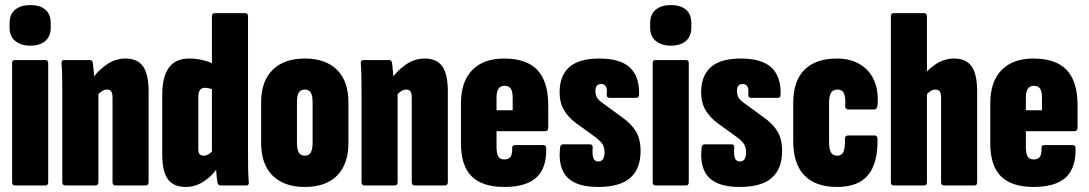

<svg xmlns="http://www.w3.org/2000/svg" viewBox="-20 -735 4315 761"><path d="M39 0Q28 0 28 -13V-485Q28 -497 39 -497H160Q171 -497 171 -485V-13Q171 0 160 0ZM100 -554Q63 -554 40.5 -572.5Q18 -591 18 -625V-644Q18 -679 40.5 -697Q63 -715 100 -715Q138 -715 159.5 -697Q181 -679 181 -644V-625Q181 -591 159.5 -572.5Q138 -554 100 -554Z M438 0Q426 0 426 -13V-348Q426 -365 421 -372.5Q416 -380 404 -380Q394 -380 384.5 -374Q375 -368 366 -358L343 -419Q366 -453 401 -478Q436 -503 478 -503Q525 -503 547 -472Q569 -441 569 -372V-13Q569 0 557 0ZM239 0Q227 0 227 -13V-368Q227 -401 226.5 -430.5Q226 -460 224 -483Q223 -497 234 -497H336Q346 -497 348 -486Q350 -471 352 -446.5Q354 -422 354 -403L370 -370V-13Q370 0 358 0Z M717 6Q668 6 645.5 -24.5Q623 -55 623 -124V-358Q623 -431 649.5 -467Q676 -503 730 -503Q758 -503 784.5 -496.5Q811 -490 833 -478V-377Q808 -387 792 -387Q779 -387 772.5 -378Q766 -369 766 -350V-146Q766 -130 771 -124Q776 -118 787 -118Q798 -118 807.5 -124Q817 -130 827 -142L849 -81Q828 -44 792.5 -19Q757 6 717 6ZM855 0Q844 0 842 -11Q839 -27 837.5 -51.5Q836 -76 836 -94L820 -119V-670Q820 -683 832 -683H952Q963 -683 963 -670V-130Q963 -97 963.5 -67Q964 -37 966 -14Q968 0 956 0Z M1188 6Q1106 6 1060.5 -39Q1015 -84 1015 -169V-330Q1015 -413 1060.5 -458Q1106 -503 1188 -503Q1271 -503 1316 -458Q1361 -413 1361 -330V-169Q1361 -84 1316 -39Q1271 6 1188 6ZM1188 -118Q1204 -118 1211.5 -130Q1219 -142 1219 -170V-328Q1219 -357 1211.5 -368.5Q1204 -380 1188 -380Q1172 -380 1164.5 -368.5Q1157 -357 1157 -328V-170Q1157 -142 1164.5 -130Q1172 -118 1188 -118Z M1624 0Q1612 0 1612 -13V-348Q1612 -365 1607 -372.5Q1602 -380 1590 -380Q1580 -380 1570.5 -374Q1561 -368 1552 -358L1529 -419Q1552 -453 1587 -478Q1622 -503 1664 -503Q1711 -503 1733 -472Q1755 -441 1755 -372V-13Q1755 0 1743 0ZM1425 0Q1413 0 1413 -13V-368Q1413 -401 1412.5 -430.5Q1412 -460 1410 -483Q1409 -497 1420 -497H1522Q1532 -497 1534 -486Q1536 -471 1538 -446.5Q1540 -422 1540 -403L1556 -370V-13Q1556 0 1544 0Z M1979 6Q1892 6 1849.5 -36Q1807 -78 1807 -167V-325Q1807 -411 1851.5 -457Q1896 -503 1978 -503Q2067 -503 2110 -457.5Q2153 -412 2153 -317V-229Q2153 -215 2140 -215H1948V-155Q1948 -126 1955 -114.5Q1962 -103 1979 -103Q1996 -103 2003.5 -113.5Q2011 -124 2010 -148Q2010 -160 2021 -160H2133Q2145 -160 2145 -148Q2147 -69 2106 -31.5Q2065 6 1979 6ZM1948 -298H2012V-348Q2012 -372 2004.5 -383.5Q1997 -395 1980 -395Q1964 -395 1956 -383.5Q1948 -372 1948 -348Z M2351 6Q2264 6 2227.5 -33Q2191 -72 2200 -150Q2201 -163 2212 -163H2318Q2330 -163 2329 -150Q2327 -121 2332 -108Q2337 -95 2351 -95Q2376 -95 2376 -131Q2376 -152 2367.5 -164.5Q2359 -177 2339 -192L2263 -247Q2233 -269 2215.5 -298.5Q2198 -328 2198 -369Q2198 -435 2236.5 -469Q2275 -503 2355 -503Q2439 -503 2477 -467Q2515 -431 2513 -360Q2513 -347 2501 -347H2397Q2390 -347 2387 -351Q2384 -355 2385 -362Q2387 -382 2381.5 -392Q2376 -402 2363 -402Q2340 -402 2340 -375Q2340 -358 2347 -347Q2354 -336 2372 -324L2443 -272Q2481 -246 2500 -215Q2519 -184 2519 -137Q2519 -66 2478 -30Q2437 6 2351 6Z M2578 0Q2567 0 2567 -13V-485Q2567 -497 2578 -497H2699Q2710 -497 2710 -485V-13Q2710 0 2699 0ZM2639 -554Q2602 -554 2579.5 -572.5Q2557 -591 2557 -625V-644Q2557 -679 2579.5 -697Q2602 -715 2639 -715Q2677 -715 2698.5 -697Q2720 -679 2720 -644V-625Q2720 -591 2698.5 -572.5Q2677 -554 2639 -554Z M2912 6Q2825 6 2788.5 -33Q2752 -72 2761 -150Q2762 -163 2773 -163H2879Q2891 -163 2890 -150Q2888 -121 2893 -108Q2898 -95 2912 -95Q2937 -95 2937 -131Q2937 -152 2928.5 -164.5Q2920 -177 2900 -192L2824 -247Q2794 -269 2776.5 -298.5Q2759 -328 2759 -369Q2759 -435 2797.5 -469Q2836 -503 2916 -503Q3000 -503 3038 -467Q3076 -431 3074 -360Q3074 -347 3062 -347H2958Q2951 -347 2948 -351Q2945 -355 2946 -362Q2948 -382 2942.5 -392Q2937 -402 2924 -402Q2901 -402 2901 -375Q2901 -358 2908 -347Q2915 -336 2933 -324L3004 -272Q3042 -246 3061 -215Q3080 -184 3080 -137Q3080 -66 3039 -30Q2998 6 2912 6Z M3298 6Q3212 6 3168 -40Q3124 -86 3124 -176V-328Q3124 -414 3168.5 -458.5Q3213 -503 3297 -503Q3351 -503 3389.5 -479.5Q3428 -456 3445.5 -414Q3463 -372 3458 -317Q3456 -301 3445 -301H3341Q3337 -301 3333 -305Q3329 -309 3330 -314Q3332 -351 3325 -365.5Q3318 -380 3299 -380Q3282 -380 3274 -367.5Q3266 -355 3266 -326V-176Q3266 -144 3273.5 -131Q3281 -118 3299 -118Q3316 -118 3323 -133Q3330 -148 3329 -184Q3329 -198 3341 -198H3446Q3458 -198 3458 -185Q3460 -89 3421 -41.5Q3382 6 3298 6Z M3721 0Q3710 0 3710 -13V-348Q3710 -365 3705 -372.5Q3700 -380 3688 -380Q3678 -380 3668.5 -374Q3659 -368 3650 -358L3627 -419Q3650 -453 3685 -478Q3720 -503 3762 -503Q3809 -503 3831 -472Q3853 -441 3853 -372V-13Q3853 0 3842 0ZM3522 0Q3511 0 3511 -13V-670Q3511 -683 3522 -683H3643Q3654 -683 3654 -670V-13Q3654 0 3643 0Z M4077 6Q3990 6 3947.5 -36Q3905 -78 3905 -167V-325Q3905 -411 3949.5 -457Q3994 -503 4076 -503Q4165 -503 4208 -457.5Q4251 -412 4251 -317V-229Q4251 -215 4238 -215H4046V-155Q4046 -126 4053 -114.5Q4060 -103 4077 -103Q4094 -103 4101.5 -113.5Q4109 -124 4108 -148Q4108 -160 4119 -160H4231Q4243 -160 4243 -148Q4245 -69 4204 -31.5Q4163 6 4077 6ZM4046 -298H4110V-348Q4110 -372 4102.5 -383.5Q4095 -395 4078 -395Q4062 -395 4054 -383.5Q4046 -372 4046 -348Z"/></svg>

Font: Sofia Sans Extra Condensed Black
Style: Regular
Weight: 900
Designer: Botio Nikoltchev, Ani Petrova
Foundry: lettersoup
Version: Version 4.101